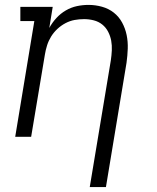

<svg xmlns="http://www.w3.org/2000/svg" viewBox="-20 -558 640 783"><path d="M346 205 432 -312Q435 -332 436 -352.5Q437 -373 433.5 -392Q430 -411 421 -428.5Q412 -446 397 -458Q382 -470 362.5 -475Q343 -480 323 -480Q323 -480 323 -480Q323 -480 323 -480Q303 -480 284 -476.5Q265 -473 247 -463.5Q229 -454 214 -440Q199 -426 188.5 -409Q178 -392 172 -373Q166 -354 163 -335L107 0H42L120 -472H63V-530H195L181 -444Q193 -466 210 -484.5Q227 -503 248.5 -515.5Q270 -528 293.5 -533Q317 -538 341 -538Q369 -538 396 -530.5Q423 -523 444 -506.5Q465 -490 478 -466Q491 -442 496.5 -415Q502 -388 501 -359.5Q500 -331 496 -302L412 205Z"/></svg>

Font: Iosevka Slab Light Extended
Style: Italic
Weight: 300
Width: 7
Italic angle: -9°
Monospace: yes
Designer: Belleve Invis
Foundry: Belleve Invis
Version: Version 11.1.0; ttfautohint (v1.8.3)